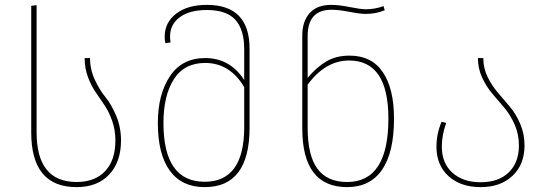

<svg xmlns="http://www.w3.org/2000/svg" viewBox="-20 -757 2242 787"><path d="M108 -214V-733L130 -736V-215Q130 -11 294 -11Q369 -11 411 -55.5Q453 -100 453 -181Q453 -224 440 -261Q427 -298 408.5 -325.5Q390 -353 371.5 -380Q353 -407 340 -442.5Q327 -478 327 -519H349Q349 -472 369 -429.5Q389 -387 412.5 -358.5Q436 -330 456 -283Q476 -236 476 -181Q476 -93 427.5 -41.5Q379 10 294 10Q108 10 108 -214Z M828 -737Q1003 -737 1003 -557V-234Q1003 10 819 10Q725 10 676 -57.5Q627 -125 627 -253Q627 -370 676.5 -444.5Q726 -519 821 -519Q923 -519 981 -429V-556Q981 -635 945 -675.5Q909 -716 828 -716Q757 -716 717 -686.5Q677 -657 677 -607Q677 -599 679 -583L658 -580Q655 -594 655 -606Q655 -665 702 -701Q749 -737 828 -737ZM819 -12Q981 -12 981 -236V-400Q922 -499 821 -499Q735 -499 692.5 -432Q650 -365 650 -253Q650 -12 819 -12Z M1413 -529Q1503 -529 1549 -461.5Q1595 -394 1595 -271Q1595 -132 1546 -61Q1497 10 1403 10Q1219 10 1219 -231V-612Q1219 -669 1249 -703Q1279 -737 1337 -737Q1369 -737 1414 -728Q1459 -719 1479 -719Q1517 -719 1552 -732L1557 -715Q1521 -700 1479 -700Q1456 -700 1412.5 -708.5Q1369 -717 1339 -717Q1241 -717 1241 -609V-438Q1278 -482 1318 -505.5Q1358 -529 1413 -529ZM1403 -11Q1572 -11 1572 -271Q1572 -509 1411 -509Q1314 -509 1241 -410V-234Q1241 -120 1281 -65.5Q1321 -11 1403 -11Z M1961 -519Q1961 -478 1978.5 -442Q1996 -406 2020.5 -377.5Q2045 -349 2070 -319.5Q2095 -290 2112.5 -249Q2130 -208 2130 -161Q2130 -83 2081 -36.5Q2032 10 1950 10Q1868 10 1818.5 -35Q1769 -80 1769 -156Q1769 -208 1790 -258L1809 -253Q1791 -204 1791 -156Q1791 -88 1834.5 -49Q1878 -10 1950 -10Q2024 -10 2065.5 -50.5Q2107 -91 2107 -161Q2107 -207 2089.5 -246.5Q2072 -286 2047.5 -315Q2023 -344 1998.5 -372.5Q1974 -401 1956.5 -438.5Q1939 -476 1939 -519Z"/></svg>

Font: FiraGO Thin
Style: Regular
Weight: 100
Designer: bBox Type
Foundry: bBox Type GmbH
Version: Version 1.001;PS 001.001;hotconv 1.0.88;makeotf.lib2.5.64775